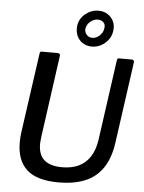

<svg xmlns="http://www.w3.org/2000/svg" viewBox="-65 -1060 842 1121"><g transform="rotate(5 356.5 -499.5)"><path d="M632 -253Q619 -158 579 -100Q539 -42 474 -16Q409 10 322 10Q193 10 134 -44Q75 -98 75 -204Q75 -221 76.5 -239Q78 -257 81 -276L145 -729Q146 -737 148.5 -739.5Q151 -742 157 -742H251Q259 -742 262.5 -737Q266 -732 264 -724L198 -249Q197 -237 195.5 -226.5Q194 -216 194 -205Q194 -140 229.5 -110Q265 -80 334 -80Q389 -80 430 -99Q471 -118 497 -157.5Q523 -197 532 -258L598 -730Q600 -738 602 -740Q604 -742 610 -742H686Q693 -742 696 -737Q699 -732 698 -725L632 -253ZM562 -898Q556 -855 522 -826Q488 -797 445 -797Q415 -797 391.5 -812Q368 -827 357 -853.5Q346 -880 350 -912Q356 -953 390 -981Q424 -1009 466 -1009Q498 -1009 521 -994Q544 -979 555.5 -954Q567 -929 562 -898ZM509 -909Q513 -931 500.5 -944Q488 -957 467 -957Q444 -957 423.5 -940Q403 -923 399 -897Q397 -878 410 -863Q423 -848 443 -848Q467 -848 486.5 -866.5Q506 -885 509 -909Z"/></g></svg>

Font: Libre Franklin Medium
Style: Italic
Weight: 500
Italic angle: -8°
Designer: Pablo Impallari, Rodrigo Fuenzalida, Nhung Nguyen
Foundry: Impallari Type
Version: Version 3.000